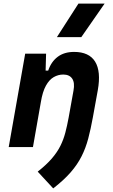

<svg xmlns="http://www.w3.org/2000/svg" viewBox="-20 -815 626 1064"><path d="M28.3 0 119.6 -517.6H235.4L231.9 -394L162.6 0ZM390.6 -527.3Q473.6 -527.3 507.1 -473.4Q540.5 -419.4 522 -315.4L494.6 -164.6Q482.9 -100.1 469 -47.4Q455.1 5.4 432.1 51Q409.2 96.7 371.6 139.9Q334 183.1 274.9 229L189 136.2Q237.3 98.1 267.1 63.5Q296.9 28.8 314.5 -6.3Q332 -41.5 342 -79.8Q352.1 -118.2 360.4 -163.6L387.2 -312.5Q395.5 -356.4 380.1 -379.2Q364.7 -401.9 330.6 -401.9Q302.7 -401.9 277.8 -387.7Q252.9 -373.5 234.4 -340.1Q215.8 -306.6 206.5 -249.5L230 -423.8H247.1Q263.7 -473.1 299.8 -500.2Q335.9 -527.3 390.6 -527.3ZM295.4 -609.4 414.6 -794.9H559.6L430.7 -609.4Z"/></svg>

Font: Cascadia Mono NF
Style: Italic
Weight: 400
Italic angle: -10°
Monospace: yes
Designer: Aaron Bell
Foundry: Saja Typeworks
Version: Version 2404.023